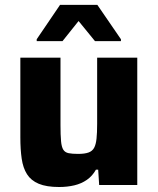

<svg xmlns="http://www.w3.org/2000/svg" viewBox="-20 -741 631 769"><path d="M216.7 8Q166 8 135.1 -5Q104.1 -18 88.2 -43.2Q72.2 -68.4 66.9 -105.4Q61.5 -142.4 61.5 -191V-510H222.3V-240.4Q222.3 -199.2 224.5 -175.7Q226.6 -152.2 233.6 -141.3Q240.5 -130.4 254.8 -127.5Q269.1 -124.6 293 -124.6Q318.9 -124.6 334.3 -130.1Q349.7 -135.5 357 -149Q364.2 -162.4 366.6 -185.6Q369.1 -208.9 369.1 -244.4V-510H529.8V0H377.2L373.2 -61.5H364.3Q350.2 -36.2 328.1 -20.8Q306 -5.4 277.8 1.3Q249.6 8 216.7 8ZM127 -576.3V-583.8L220.5 -721.5H369.9L464.4 -583.8V-576.3H360.4L294.7 -656.8L230.4 -576.3Z"/></svg>

Font: Saira Thin
Style: Regular
Weight: 100
Designer: Hector Gatti with collaboration of the Omnibus-Type team
Foundry: Omnibus-Type
Version: Version 1.101